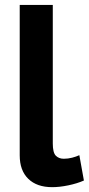

<svg xmlns="http://www.w3.org/2000/svg" viewBox="-20 -750 360 778"><path d="M59.9 -730H193.9V-168.4Q193.9 -131.7 206.1 -119.2Q218.4 -106.7 238.5 -106.7Q255.5 -106.7 272.2 -111Q289 -115.3 301.5 -121.2L320 -18.5Q292.6 -6.4 257 1Q221.3 8.4 191.6 8.4Q129.3 8.4 94.6 -25.4Q59.9 -59.1 59.9 -120.6Z"/></svg>

Font: Raleway Thin
Style: Regular
Weight: 100
Designer: Matt McInerney, Pablo Impallari, Rodrigo Fuenzalida
Foundry: Matt McInerney, Pablo Impallari, Rodrigo Fuenzalida
Version: Version 4.026